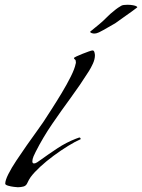

<svg xmlns="http://www.w3.org/2000/svg" viewBox="-20 -785 597 807"><path d="M55 2Q52 2 39 0.5Q26 -1 14 -4.5Q2 -8 2 -13Q2 -27 15 -53Q28 -79 49 -110.5Q70 -142 92 -173.5Q114 -205 133 -231Q152 -257 162 -272Q175 -292 196 -324.5Q217 -357 239 -393.5Q261 -430 277.5 -463Q294 -496 298 -517Q299 -519 299 -523Q299 -533 295 -535Q291 -537 291 -541Q291 -543 301.5 -548Q312 -553 326 -558.5Q340 -564 352.5 -568.5Q365 -573 369 -573Q375 -573 377 -565Q379 -557 379 -553Q379 -536 370.5 -517.5Q362 -499 353 -485Q317 -428 277 -373.5Q237 -319 199 -263.5Q161 -208 130 -147Q126 -140 121 -128Q116 -116 116 -107Q116 -98 123 -98Q129 -98 136.5 -103Q144 -108 148 -111Q184 -137 221 -161.5Q258 -186 299 -202Q300 -202 306 -204.5Q312 -207 313 -207Q319 -207 319 -200Q296 -190 266 -171.5Q236 -153 205.5 -130.5Q175 -108 149.5 -84.5Q124 -61 109 -41Q105 -35 101.5 -29Q98 -23 95 -16Q90 -4 78.5 -1Q67 2 55 2ZM375 -644Q371 -644 365 -646Q359 -648 359 -652L397 -683Q414 -697 428.5 -712Q443 -727 460 -740Q468 -747 475.5 -752Q483 -757 490 -761Q497 -765 516 -765Q528 -765 539 -763Q550 -761 554 -758Q557 -757 557 -754Q535 -737 511 -720.5Q487 -704 464 -687Q451 -680 432.5 -669Q414 -658 396 -649Q386 -644 375 -644Z"/></svg>

Font: My Soul
Style: Regular
Weight: 400
Designer: Robert E. Leuschke
Foundry: Robert E. Leuschke
Version: Version 1.010; ttfautohint (v1.8.4.7-5d5b)